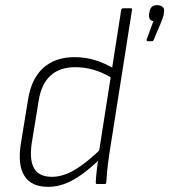

<svg xmlns="http://www.w3.org/2000/svg" viewBox="-20 -715 658 746"><path d="M167 11Q102 11 75 -31.5Q48 -74 61 -157L89 -328Q102 -410 148.5 -451.5Q195 -493 270 -493Q312 -493 350.5 -481Q389 -469 425 -447L420 -409Q381 -433 345 -443.5Q309 -454 272 -454Q212 -454 176 -421Q140 -388 130 -322L103 -157Q94 -92 113 -60Q132 -28 182 -28Q224 -28 269.5 -54.5Q315 -81 375 -139L369 -98Q331 -61 297.5 -37Q264 -13 232 -1Q200 11 167 11ZM357 0Q352 0 352 -6Q353 -28 356 -53.5Q359 -79 362 -101L364 -121L451 -677Q453 -683 459 -683H487Q495 -683 493 -677L404 -112Q399 -78 396.5 -51.5Q394 -25 393 -7Q393 0 387 0ZM554 -555Q552 -555 550.5 -557Q549 -559 550 -562L576 -633Q567 -634 562.5 -640.5Q558 -647 559 -660L561 -669Q565 -695 590 -695Q604 -695 612 -688Q620 -681 617 -667L616 -657Q614 -651 611.5 -643.5Q609 -636 605 -626L578 -562Q576 -555 571 -555Z"/></svg>

Font: Sofia Sans Semi Condensed ExtraLight
Style: Italic
Weight: 250
Italic angle: -9°
Version: Version 4.100